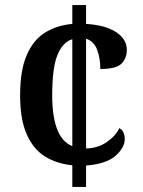

<svg xmlns="http://www.w3.org/2000/svg" viewBox="-20 -734 562 754"><path d="M264 -85Q202 -91 156 -120Q110 -149 84.5 -207.5Q59 -266 59 -359Q59 -459 85.5 -519Q112 -579 158.5 -607Q205 -635 264 -640V-714H318V-640Q392 -636 435 -608.5Q478 -581 478 -538Q478 -506 457.5 -484.5Q437 -463 374 -463Q374 -505 361.5 -538.5Q349 -572 318 -582V-151Q364 -152 398.5 -175.5Q433 -199 449 -231Q470 -218 470 -188Q470 -154 433.5 -122Q397 -90 318 -84V0H264ZM264 -580Q227 -569 206 -519Q185 -469 185 -360Q185 -278 204 -227.5Q223 -177 264 -160Z"/></svg>

Font: Noto Serif Georgian SemiCondensed SemiBold
Style: Regular
Weight: 600
Width: 4
Designer: Monotype Design Team, Akaki Razmadze
Foundry: Google LLC
Version: Version 2.003; ttfautohint (v1.8.4.7-5d5b)